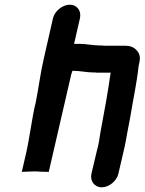

<svg xmlns="http://www.w3.org/2000/svg" viewBox="-20 -755 617 819"><path d="M206 -677 167 -506C152 -442 145 -380 132 -316L128 -300C123 -276 119 -255 116 -236C107 -188 102 -147 91 -100L73 -22L130 -24C144 -23 166 -22 180 -22H188L284 -438C285 -442 287 -447 289 -453H292C320 -453 350 -446 377 -446C383 -446 389 -446 394 -445H452C453 -443 451 -441 451 -439C440 -361 425 -277 409 -194C404 -166 402 -142 394 -115L370 -14C363 17 383 44 414 44C445 44 478 17 485 -14L508 -113C515 -141 519 -169 525 -200L535 -252C547 -327 564 -402 571 -472L575 -491C579 -509 576 -524 566 -537C551 -555 537 -560 507 -560H424C418 -561 413 -561 407 -561C377 -561 349 -568 318 -568H296L321 -677C328 -708 309 -735 278 -735C247 -735 213 -708 206 -677Z"/></svg>

Font: Electronic
Style: UltHvIt
Weight: 900
Version: Version 1.011